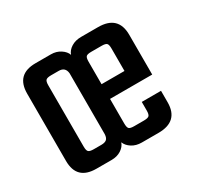

<svg xmlns="http://www.w3.org/2000/svg" viewBox="-110 -629 804 769"><g transform="rotate(-30 292.0 -244.0)"><path d="M344 -488H422Q515 -488 515 -399V-215H320V-101Q320 -83 325.5 -77.5Q331 -72 349 -72H394Q412 -72 418 -77.5Q424 -83 424 -101V-141H513V-88Q513 0 420 0H343Q317 0 298 -12Q279 -24 272 -42Q266 -24 247.5 -12Q229 0 203 0H133Q43 0 43 -88V-399Q43 -488 133 -488H204Q229 -488 248 -475.5Q267 -463 273 -446Q279 -464 298 -476Q317 -488 344 -488ZM198 -415H163Q145 -415 139 -409.5Q133 -404 133 -386V-102Q133 -84 139 -78.5Q145 -73 163 -73H198Q214 -73 222 -79.5Q230 -86 231 -103V-385Q228 -415 198 -415ZM320 -283H426V-387Q426 -405 420.5 -410.5Q415 -416 397 -416H349Q331 -416 325.5 -410.5Q320 -405 320 -387Z"/></g></svg>

Font: Teko Regular
Style: Regular
Weight: 400
Designer: Manushi Parikh, Jonny Pinhorn
Foundry: Indian Type Foundry
Version: Version 1.105;PS 1.0;hotconv 1.0.78;makeotf.lib2.5.61930; tt